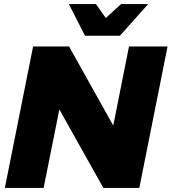

<svg xmlns="http://www.w3.org/2000/svg" viewBox="-20 -931 850 951"><path d="M619 -701H810L670 0H492L274 -389L196 0H4L144 -701H322L541 -309ZM580 -911H714L574 -754H401L321 -911H455L504 -842Z"/></svg>

Font: Gontserrat ExtraBold
Style: Italic
Weight: 800
Italic angle: -11.3°
Designer: Julieta Ulanovsky
Foundry: Julieta Ulanovsky
Version: Version 6.001